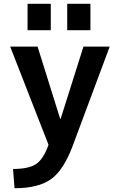

<svg xmlns="http://www.w3.org/2000/svg" viewBox="-20 -767 630 1017"><path d="M336 -607V-747H459V-607ZM126 -607V-747H249V-607ZM57 230 49 128Q132 128 171 102Q210 76 237 0L34 -520H179L299 -137H301L422 -520H561L366 3Q318 133 251 181.5Q184 230 57 230Z"/></svg>

Font: M PLUS 1p
Style: Bold
Weight: 700
Version: Version 1.062